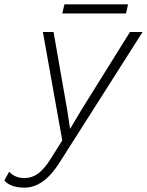

<svg xmlns="http://www.w3.org/2000/svg" viewBox="-121 -647 675 882"><path d="M467 -627 458 -585H165L175 -627ZM-8 215Q-73 215 -101 182L-79 142Q-52 171 -9 171Q26 171 54.5 150Q83 129 113 81L165 -2L76 -500H125L188 -140L201 -55L251 -139L476 -500H534L153 99Q80 215 -8 215Z"/></svg>

Font: Elaine Sans Light
Style: Italic
Weight: 300
Italic angle: -13°
Designer: Wei Huang
Foundry: Wei Huang
Version: Version 2.001;December 24, 2019;FontCreator 12.0.0.2547 64-b